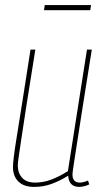

<svg xmlns="http://www.w3.org/2000/svg" viewBox="-20 -725 407 755"><path d="M114 10Q74 10 52.5 -11Q31 -32 31 -68Q31 -81 34.5 -110Q38 -139 46.5 -191Q55 -243 68 -325.5Q81 -408 100 -530H119Q98 -400 85 -317Q72 -234 65 -186Q58 -138 54.5 -115.5Q51 -93 50.5 -85Q50 -77 50 -73Q50 -45 67 -26Q84 -7 118 -7Q150 -7 181 -18.5Q212 -30 247 -52L322 -530H341Q319 -393 305 -304Q291 -215 283 -163Q275 -111 271 -85.5Q267 -60 266 -51Q265 -42 265 -39Q265 -7 294 -7Q307 -7 326 -15L331 0Q322 5 310 7.5Q298 10 292 10Q273 10 261.5 0Q250 -10 248 -34Q212 -12 180.5 -1Q149 10 114 10ZM153 -685 156 -705H338L335 -685Z"/></svg>

Font: Georama SemiCondensed Thin
Style: Italic
Weight: 100
Width: 4
Italic angle: -9°
Designer: Jean-Baptiste Levee
Foundry: Production Type
Version: Version 1.000